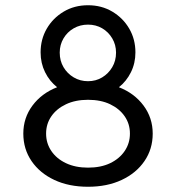

<svg xmlns="http://www.w3.org/2000/svg" viewBox="-20 -702 672 733"><path d="M316 11Q243 11 187.5 -15Q132 -41 100.5 -87Q69 -133 69 -192Q69 -252 104 -299Q139 -346 198 -369Q169 -392 152 -426.5Q135 -461 135 -502Q135 -552 158.5 -592.5Q182 -633 223 -657.5Q264 -682 316 -682Q368 -682 409 -657.5Q450 -633 473.5 -592.5Q497 -552 497 -502Q497 -461 480 -426.5Q463 -392 434 -369Q493 -346 528 -299Q563 -252 563 -192Q563 -133 531.5 -87Q500 -41 444.5 -15Q389 11 316 11ZM316 -62Q365 -62 400.5 -79Q436 -96 456 -125.5Q476 -155 476 -192Q476 -229 456 -258Q436 -287 400.5 -304Q365 -321 316 -321Q268 -321 232 -304Q196 -287 176 -258Q156 -229 156 -192Q156 -155 176 -125.5Q196 -96 232 -79Q268 -62 316 -62ZM316 -392Q346 -392 370 -406.5Q394 -421 408.5 -445.5Q423 -470 423 -501Q423 -531 408.5 -555.5Q394 -580 370 -594Q346 -608 316 -608Q286 -608 261.5 -594Q237 -580 222.5 -555.5Q208 -531 208 -501Q208 -470 222.5 -445.5Q237 -421 261.5 -406.5Q286 -392 316 -392Z"/></svg>

Font: Atkinson Hyperlegible Mono ExtraLight
Style: Regular
Weight: 400
Monospace: yes
Version: Version 2.001